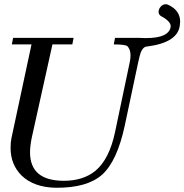

<svg xmlns="http://www.w3.org/2000/svg" viewBox="-20 -869 872 908"><path d="M830 -746Q818 -667 675 -649Q657 -648 646 -622Q640 -605 633 -572L570 -275Q534 -107 463 -43Q392 20 244 19Q140 17 82 -39Q30 -91 30 -170Q30 -195 34 -215L129 -659H36L42 -690H328L322 -659H228L130 -217Q122 -177 122 -149Q122 -14 282 -14Q373 -14 431 -61Q497 -116 524 -244L593 -572Q605 -626 583 -650Q574 -659 518 -659L524 -690H640Q649 -689 672 -689Q777 -689 787 -741Q791 -766 743 -792Q730 -799 730 -813Q730 -826 740 -837.5Q750 -849 764 -849Q770 -849 776 -846Q832 -820 832 -766Q832 -760 830 -746Z"/></svg>

Font: GFS Didot
Style: Italic
Weight: 400
Italic angle: -12°
Designer: Takis Katsoulidis and George D. Matthiopoulos
Foundry: George Matthiopoulos and Takis Katsoulidis
Version: Version 1.0